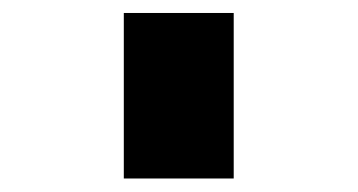

<svg xmlns="http://www.w3.org/2000/svg" viewBox="-20 -212 540 290"><path d="M167 57.6V-192.4H333V57.6Z"/></svg>

Font: KH Dot Dougenzaka 12
Style: Regular
Weight: 400
Designer: Original version for X68000 by Keitarou Hiraki (http://hp.vector.co.jp/authors/VA000874/) / TrueType conversion by Homem
Version: Version 1.00.20150527